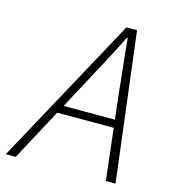

<svg xmlns="http://www.w3.org/2000/svg" viewBox="-145 -741 733 823"><g transform="rotate(15 222.0 -329.5)"><path d="M-44 0 315 -659H362L443 0H400L355 -391Q350 -446 343.5 -502Q337 -558 332 -616H328Q299 -557 270 -503Q241 -449 210 -391L0 0ZM105 -229 115 -264H397L389 -229Z"/></g></svg>

Font: Source Sans 3 Light
Style: Italic
Weight: 300
Italic angle: -11°
Designer: Paul D. Hunt
Foundry: Adobe
Version: Version 3.046;hotconv 1.0.118;makeotfexe 2.5.65603